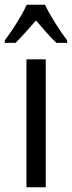

<svg xmlns="http://www.w3.org/2000/svg" viewBox="-46 -786 302 806"><path d="M143 -766H66C47 -723 10 -665 -26 -616V-606H19C43 -629 74 -665 105 -700C135 -665 163 -632 191 -606H236V-616C203 -660 164 -721 143 -766ZM146 0V-537H65V0Z"/></svg>

Font: Noto Sans Gujarati ExtraCondensed
Style: Regular
Weight: 400
Width: 2
Designer: Jelle Bosma - Monotype Design Team, Universal Thirst
Foundry: Monotype Imaging Inc.
Version: Version 2.106